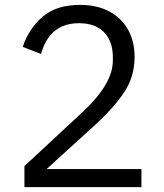

<svg xmlns="http://www.w3.org/2000/svg" viewBox="-20 -766 670 786"><path d="M80 0V-86L322 -311Q442 -424 442 -518V-532Q442 -596 406.5 -633.5Q371 -671 303 -671Q183 -671 148 -545L73 -574Q98 -649 154.5 -697.5Q211 -746 308 -746Q377 -746 427.5 -719Q478 -692 504.5 -644Q531 -596 531 -533Q531 -455 491 -392.5Q451 -330 373 -258L171 -74H559V0Z"/></svg>

Font: IBM Plex Sans JP
Style: Regular
Weight: 400
Designer: Mike Abbink; Paul van der Laan; Pieter van Rosmalen; Wujin Sim; Yejin Wi; Jinhee Kim; Boomi Park; Yona Kim; Kichan Ma
Foundry: Sandoll Inc.
Version: Version 1.000